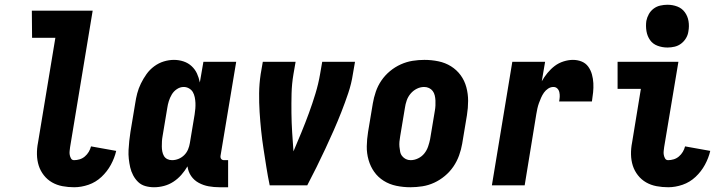

<svg xmlns="http://www.w3.org/2000/svg" viewBox="-20 -780 3040 808"><path d="M292 8Q267 8 243 3.5Q219 -1 199 -12.5Q179 -24 164.5 -42.5Q150 -61 143 -83Q136 -105 135.5 -130Q135 -155 140 -180L213 -621H115L114 -735H370L275 -161Q274 -153 273 -144.5Q272 -136 273.5 -128Q275 -120 279 -113Q283 -106 292 -106Q303 -106 315 -109.5Q327 -113 337 -121.5Q347 -130 353.5 -141Q360 -152 363 -164L469 -145Q462 -115 446.5 -86.5Q431 -58 407 -35.5Q383 -13 352.5 -2.5Q322 8 292 8Z M628 8Q609 8 591.5 3Q574 -2 561.5 -14Q549 -26 540.5 -42Q532 -58 528 -75.5Q524 -93 522 -111.5Q520 -130 521 -149Q522 -168 524 -187Q526 -206 529 -225L549 -345Q552 -366 557.5 -387Q563 -408 573 -428.5Q583 -449 596.5 -468Q610 -487 629 -501Q648 -515 669.5 -521.5Q691 -528 712 -528Q733 -528 752.5 -521.5Q772 -515 786.5 -501.5Q801 -488 809 -470.5Q817 -453 821 -433L836 -520H974L908 -124Q907 -116 911 -111Q915 -106 923 -106H940V8H904Q880 8 858 4Q836 0 816.5 -10.5Q797 -21 784.5 -39Q772 -57 769 -80Q758 -61 743 -44Q728 -27 709.5 -15Q691 -3 670 2.5Q649 8 628 8ZM704 -106Q718 -106 731.5 -111.5Q745 -117 755.5 -127.5Q766 -138 771.5 -151.5Q777 -165 779 -178L799 -298Q801 -311 802 -323Q803 -335 802.5 -347Q802 -359 799.5 -371Q797 -383 791.5 -392.5Q786 -402 775.5 -408Q765 -414 753 -414Q738 -414 724.5 -405Q711 -396 703 -382.5Q695 -369 690.5 -354.5Q686 -340 684 -326L664 -206Q662 -195 661.5 -184.5Q661 -174 661 -163.5Q661 -153 663 -142.5Q665 -132 670 -123.5Q675 -115 684 -110.5Q693 -106 704 -106Z M1115 0Q1107 -38 1101 -76.5Q1095 -115 1089 -153.5Q1083 -192 1079 -230.5Q1075 -269 1072.5 -308.5Q1070 -348 1070.5 -388Q1071 -428 1077 -468L1086 -520H1224L1215 -468Q1208 -427 1207 -386Q1206 -345 1206.5 -304Q1207 -263 1209.5 -223Q1212 -183 1215 -143Q1232 -183 1248.5 -223Q1265 -263 1280 -304Q1295 -345 1307.5 -386Q1320 -427 1327 -468L1336 -520H1474L1465 -468Q1459 -428 1445.5 -388Q1432 -348 1416.5 -308.5Q1401 -269 1384 -230.5Q1367 -192 1349 -153.5Q1331 -115 1312 -76.5Q1293 -38 1273 0Z M1707 8Q1677 8 1648 2Q1619 -4 1595 -19Q1571 -34 1555 -56.5Q1539 -79 1531 -107Q1523 -135 1523.5 -164.5Q1524 -194 1529 -225L1549 -345Q1553 -369 1561.5 -394Q1570 -419 1585 -441Q1600 -463 1621 -480.5Q1642 -498 1666.5 -509Q1691 -520 1716 -524Q1741 -528 1766 -528Q1796 -528 1825 -522Q1854 -516 1878 -501Q1902 -486 1918.5 -463.5Q1935 -441 1942.5 -413Q1950 -385 1950 -355.5Q1950 -326 1945 -295L1925 -175Q1921 -151 1912 -126Q1903 -101 1888 -79Q1873 -57 1852 -39.5Q1831 -22 1807 -11Q1783 0 1757.5 4Q1732 8 1707 8ZM1708 -106Q1724 -106 1739.5 -113.5Q1755 -121 1765.5 -134Q1776 -147 1781.5 -163Q1787 -179 1790 -194L1810 -314Q1812 -325 1812.5 -336Q1813 -347 1812.5 -357.5Q1812 -368 1809.5 -378.5Q1807 -389 1801 -397Q1795 -405 1785.5 -409.5Q1776 -414 1765 -414Q1749 -414 1734 -406.5Q1719 -399 1708 -386Q1697 -373 1691.5 -357Q1686 -341 1684 -326L1664 -206Q1662 -195 1661 -184Q1660 -173 1661 -162.5Q1662 -152 1664 -141.5Q1666 -131 1672.5 -123Q1679 -115 1688 -110.5Q1697 -106 1708 -106Z M2050 0 2136 -520H2274L2260 -438Q2270 -456 2284 -473Q2298 -490 2314.5 -502.5Q2331 -515 2351.5 -521.5Q2372 -528 2391 -528Q2411 -528 2428 -521Q2445 -514 2455.5 -499.5Q2466 -485 2471 -467Q2476 -449 2477 -430Q2478 -411 2476 -391.5Q2474 -372 2471 -353H2333Q2335 -363 2335.5 -372.5Q2336 -382 2334 -391.5Q2332 -401 2325.5 -407.5Q2319 -414 2309 -414Q2297 -414 2286.5 -407Q2276 -400 2269 -390Q2262 -380 2257 -368.5Q2252 -357 2248 -346Q2244 -335 2241.5 -323.5Q2239 -312 2237 -300L2188 0Z M2792 8Q2767 8 2743 3.5Q2719 -1 2699 -12.5Q2679 -24 2664.5 -42.5Q2650 -61 2643 -83Q2636 -105 2635.5 -130Q2635 -155 2640 -180L2677 -406H2579V-520H2835L2775 -161Q2774 -153 2773 -144.5Q2772 -136 2773.5 -128Q2775 -120 2779 -113Q2783 -106 2792 -106Q2803 -106 2815 -109.5Q2827 -113 2837 -121.5Q2847 -130 2853.5 -141Q2860 -152 2863 -164L2969 -145Q2962 -115 2946.5 -86.5Q2931 -58 2907 -35.5Q2883 -13 2852.5 -2.5Q2822 8 2792 8ZM2789 -580Q2767 -580 2747 -587.5Q2727 -595 2715.5 -611.5Q2704 -628 2700.5 -649Q2697 -670 2700 -692Q2703 -707 2710.5 -720.5Q2718 -734 2730.5 -743.5Q2743 -753 2758.5 -756.5Q2774 -760 2789 -760Q2811 -760 2830.5 -752.5Q2850 -745 2862 -728.5Q2874 -712 2877.5 -691Q2881 -670 2877 -648Q2875 -633 2867 -619.5Q2859 -606 2846.5 -596.5Q2834 -587 2819 -583.5Q2804 -580 2789 -580Z"/></svg>

Font: Iosevka Curly Heavy
Style: Italic
Weight: 900
Italic angle: -9°
Monospace: yes
Designer: Belleve Invis
Foundry: Belleve Invis
Version: Version 22.1.2; ttfautohint (v1.8.4)